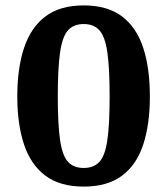

<svg xmlns="http://www.w3.org/2000/svg" viewBox="-20 -680 619 711"><path d="M290 11Q202 11 148 -29.5Q94 -70 69 -145Q44 -220 44 -323Q44 -427 69 -502.5Q94 -578 148 -619Q202 -660 290 -660Q378 -660 432 -619Q486 -578 510.5 -502.5Q535 -427 535 -323Q535 -220 510.5 -145Q486 -70 432 -29.5Q378 11 290 11ZM290 -58Q327 -58 348 -80.5Q369 -103 377.5 -161Q386 -219 386 -323Q386 -428 377.5 -486.5Q369 -545 348 -568Q327 -591 290 -591Q253 -591 232 -568Q211 -545 202.5 -486.5Q194 -428 194 -323Q194 -219 202.5 -161Q211 -103 232 -80.5Q253 -58 290 -58Z"/></svg>

Font: Arsenal SC
Style: Bold
Weight: 700
Designer: Andrij Shevchenko
Foundry: Stairsfor
Version: Version 2.001; ttfautohint (v1.8.4.7-5d5b)